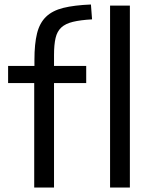

<svg xmlns="http://www.w3.org/2000/svg" viewBox="-20 -833 675 853"><path d="M469 -808H557V0H469ZM132 -464H16V-540H133V-567Q133 -638 144.5 -684.5Q156 -731 184.5 -758.5Q213 -786 261.5 -798Q310 -810 384 -813L389 -747Q337 -744 304 -736Q271 -728 252.5 -711Q234 -694 227 -664.5Q220 -635 220 -588V-540H363V-464H220V0H132Z"/></svg>

Font: EncodeSans
Style: Regular
Weight: 400
Designer: Pablo Impallari, Andres Torresi
Foundry: Pablo Impallari, Andres Torresi
Version: Version 1.000; ttfautohint (v1.4.1)